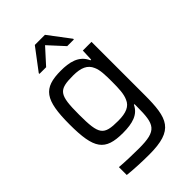

<svg xmlns="http://www.w3.org/2000/svg" viewBox="-274 -834 1140 1140"><g transform="rotate(-45 295.5 -264.5)"><path d="M151 -600V-594H207L295 -691L384 -594H440V-600L338 -735H253ZM273 206C480 206 504 132 504 -66V-510H431L428 -437H422C392 -506 322 -518 254 -518C106 -518 65 -462 65 -255C65 -49 104 5 254 5C335 5 392 -12 418 -68H423V-47C423 102 407 137 256 137C208 137 141 135 93 131V197C134 202 209 206 273 206ZM285 -66C163 -66 146 -88 146 -256C146 -424 163 -446 285 -446C351 -446 390 -429 408 -386C422 -356 423 -313 423 -256C423 -197 421 -154 406 -122C390 -83 352 -66 285 -66Z"/></g></svg>

Font: Saira UNSAM
Style: Regular
Weight: 400
Designer: Hector Gatti with collaboration of the Omnibus-Type team
Foundry: Omnibus-Type
Version: Version 0.072;PS 000.072;hotconv 1.0.88;makeotf.lib2.5.64775